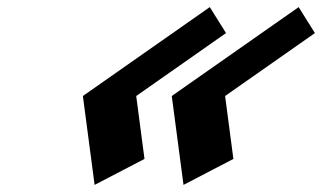

<svg xmlns="http://www.w3.org/2000/svg" viewBox="-20 -548 906 540"><path d="M246.1 -28 386.4 -101 363.1 -278 615.7 -455 570 -528 213.1 -278ZM496.1 -28 636.4 -101 613.1 -278 865.7 -455 820 -528 463.1 -278Z"/></svg>

Font: Hussar
Style: BdWodka
Weight: 700
Foundry: Cannot Into Space Fonts
Version: Version 2.00